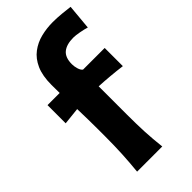

<svg xmlns="http://www.w3.org/2000/svg" viewBox="-254 -892 959 959"><g transform="rotate(-45 225.0 -413.0)"><path d="M103 0Q108.9 -59.6 111.8 -115.2Q114.7 -170.9 114.7 -239.7V-294.4Q114.7 -325.2 114 -359.6Q113.3 -394 112.3 -432.6L21.5 -422.9V-551.3H107.4Q107.4 -566.4 107.2 -580.6Q106.9 -594.7 106.9 -608.4Q106.9 -672.9 125.7 -715.1Q144.5 -757.3 177 -781.7Q209.5 -806.2 250 -816.2Q290.5 -826.2 333.5 -826.2Q362.8 -826.2 397.7 -822.8Q432.6 -819.3 450.2 -816.9L438 -683.1Q419.4 -689 393.1 -693.8Q366.7 -698.7 351.1 -698.7Q303.2 -698.7 277.6 -678Q252 -657.2 252 -609.4Q252 -593.8 257.3 -575.9Q262.7 -558.1 272.5 -551.3H425.3V-422.9Q384.8 -428.2 345.9 -431.6Q307.1 -435.1 268.6 -437V-239.7Q268.6 -170.9 271.2 -115.2Q273.9 -59.6 280.8 0Z"/></g></svg>

Font: Pinar DS1 Bold
Style: Regular
Weight: 700
Designer: Amin Abedi
Version: Version 3.000